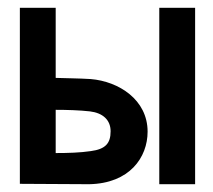

<svg xmlns="http://www.w3.org/2000/svg" viewBox="-20 -473 548 493"><path d="M31 -1 209 0C313 -2 359 -69 359 -135C359 -217 285 -264 213 -270C181 -272 149 -272 123 -273V-453H31ZM123 -80V-191C152 -191 184 -190 211 -187C244 -183 264 -165 264 -136C264 -105 251 -90 213 -85C186 -81 155 -80 123 -80ZM389 0H481V-453H389Z"/></svg>

Font: Rabbid Highway Sign II Hop
Style: Regular
Weight: 400
Foundry: Cannot Into Space Fonts
Version: Version 0.277